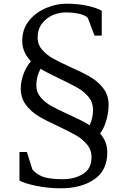

<svg xmlns="http://www.w3.org/2000/svg" viewBox="-20 -883 688 1036"><path d="M529 -825V-691H490L454 -786Q441 -801 407.5 -808.5Q374 -816 333 -816Q301 -816 266.5 -802Q232 -788 207.5 -757Q183 -726 183 -679Q183 -643 206.5 -615.5Q230 -588 264 -568.5Q298 -549 358 -522Q426 -492 467 -468Q508 -444 537 -407Q566 -370 566 -318Q566 -275 553.5 -232.5Q541 -190 520 -163Q559 -118 559 -62Q559 37 488.5 85Q418 133 308 133Q240 133 174.5 119.5Q109 106 85 91V-63H125L155 32Q185 65 224 74.5Q263 84 319 84Q382 84 428 55.5Q474 27 474 -35Q474 -74 450 -103Q426 -132 391.5 -152Q357 -172 296 -201Q230 -231 189 -255.5Q148 -280 120 -317Q92 -354 92 -405Q92 -445 107.5 -485.5Q123 -526 147 -552Q100 -601 100 -662Q100 -727 137.5 -772.5Q175 -818 230.5 -840.5Q286 -863 338 -863Q404 -863 453.5 -851.5Q503 -840 529 -825ZM176 -422Q176 -385 199.5 -357.5Q223 -330 258 -310.5Q293 -291 351 -265Q380 -252 411 -236.5Q442 -221 464 -207Q482 -248 482 -291Q482 -330 458.5 -359Q435 -388 400.5 -408Q366 -428 305 -457Q229 -493 199 -512Q176 -471 176 -422Z"/></svg>

Font: Grenzecho Serif
Style: Serif-Regular
Weight: 400
Designer: Dan Reynolds
Foundry: Dan Reynolds
Version: Version 1.001; ttfautohint (v1.1) -l 5 -r 5 -G 72 -x 0 -D la